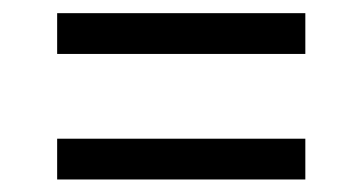

<svg xmlns="http://www.w3.org/2000/svg" viewBox="-20 -530 564 299"><path d="M69 -446V-509.5H455.5V-446ZM69 -250.5V-314H455.5V-250.5Z"/></svg>

Font: Encode Sans SemiCondensed
Style: Regular
Weight: 400
Width: 4
Designer: Multiple Designers
Foundry: Impallari Type
Version: Version 3.002